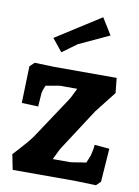

<svg xmlns="http://www.w3.org/2000/svg" viewBox="-85 -812 631 873"><g transform="rotate(10 230.0 -376.0)"><path d="M28 -477 49 -497Q121 -494 141 -494H428L435 -425L358 -327L238 -142Q228 -128 206 -80H287Q290 -80 302.5 -82Q315 -84 332.5 -87Q350 -90 359 -91Q375 -128 375 -133Q382 -161 382 -177L451 -171L440 -17L420 3Q346 0 326 0H35L21 -70Q91 -146 105 -168L227 -352Q240 -370 260 -414H181Q178 -414 167 -412Q156 -410 140.5 -407Q125 -404 116 -403Q103 -374 103 -361L99 -304L23 -307ZM320 -755 367 -679Q245 -623 227 -614L160 -565L113 -623Z"/></g></svg>

Font: Andada
Style: Bold
Weight: 700
Designer: Carolina Giovagnoli
Foundry: Carolina Giovagnoli
Version: Version 1.003